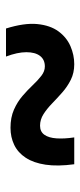

<svg xmlns="http://www.w3.org/2000/svg" viewBox="166 -681 268 640"><g transform="rotate(-90 300.0 -361.0)"><path d="M406 -247.5Q377 -247.5 354 -259Q331 -270.5 311.8 -287.5Q292.5 -304.5 275 -321.5Q257.5 -338.5 239.5 -350Q221.5 -361.5 201 -361.5Q181 -361.5 170.8 -347Q160.5 -332.5 158.8 -306.8Q157 -281 162 -247.5H72.5Q65 -303 71 -343Q77 -383 94 -409Q111 -435 136.8 -447.5Q162.5 -460 194 -460Q228.5 -460 254.5 -448.5Q280.5 -437 300.2 -420Q320 -403 336.2 -385.8Q352.5 -368.5 367.5 -357Q382.5 -345.5 398.5 -345.5Q421.5 -345.5 433.8 -361.8Q446 -378 446 -407.2Q446 -436.5 431.5 -475H525Q544 -414 539.8 -370.8Q535.5 -327.5 515.5 -300.2Q495.5 -273 466.2 -260.2Q437 -247.5 406 -247.5Z"/></g></svg>

Font: Spline Sans Mono Medium
Style: Regular
Weight: 500
Monospace: yes
Version: Version 1.004